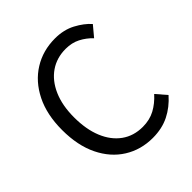

<svg xmlns="http://www.w3.org/2000/svg" viewBox="-203 -889 1044 1044"><g transform="rotate(-45 319.0 -366.5)"><path d="M377 13.2Q285.6 13.2 213.4 -32Q141.1 -77.1 99.6 -162.1Q58.1 -247.1 58.1 -366.2Q58.1 -484.4 100.6 -569.6Q143.1 -654.8 216.6 -700.4Q290 -746.1 382.8 -746.1Q449.7 -746.1 501.2 -718.8Q552.7 -691.4 584 -655.8L534.2 -596.2Q504.9 -627 468 -646Q431.2 -665 383.8 -665Q314.9 -665 262.9 -629.2Q210.9 -593.3 181.9 -526.9Q152.8 -460.4 152.8 -369.1Q152.8 -276.4 180.7 -209Q208.5 -141.6 259.8 -104.7Q311 -67.9 380.9 -67.9Q433.6 -67.9 474.6 -89.8Q515.6 -111.8 550.8 -150.9L602.1 -91.8Q558.6 -42 503.4 -14.4Q448.2 13.2 377 13.2Z"/></g></svg>

Font: Source Han Sans CN
Style: Regular
Weight: 400
Designer: Ryoko NISHIZUKA  (kana, bopomofo & ideographs); Paul D. Hunt (Latin, Greek & Cyrillic); Sandoll Communications , Soo-you
Foundry: Adobe
Version: Version 2.004;hotconv 1.0.118;makeotfexe 2.5.65603